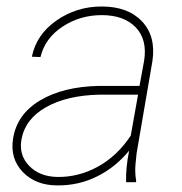

<svg xmlns="http://www.w3.org/2000/svg" viewBox="-20 -558 557 588"><path d="M366.2 0Q364.7 -43 375.5 -96.7Q334.5 -46.4 278.1 -18.1Q221.7 10.3 155.8 9.8Q89.4 9.8 49.8 -31.2Q10.3 -72.3 20 -133.8Q32.2 -208.5 102.8 -250.5Q173.3 -292.5 281.7 -294.9H407.2L421.4 -372.1Q431.6 -437 395.5 -474.4Q359.4 -511.7 291.5 -511.7Q225.1 -511.7 171.4 -476.3Q117.7 -440.9 104 -383.3L77.6 -384.3Q91.3 -452.1 152.8 -495.1Q214.4 -538.1 291.5 -538.1Q372.1 -538.1 415 -492.4Q458 -446.8 446.8 -371.1L398.4 -88.9L395 -55.7Q392.6 -29.8 397 -4.4L396.5 0ZM155.3 -16.1Q220.7 -15.1 279.8 -47.6Q338.9 -80.1 380.4 -142.6L402.8 -268.1H284.7Q186 -266.1 121.8 -230.2Q57.6 -194.3 45.9 -131.8Q37.1 -83.5 69.1 -50.3Q101.1 -17.1 155.3 -16.1Z"/></svg>

Font: Roboto Thin
Style: Italic
Weight: 250
Italic angle: -12°
Designer: Google
Version: Version 2.134; 2016